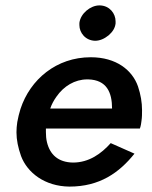

<svg xmlns="http://www.w3.org/2000/svg" viewBox="-20 -682 563 711"><path d="M274 -597C274 -594 274 -592 274 -589C274 -561 296 -532 332 -531C349 -531 366 -538 382 -551C397 -564 406 -578 408 -595C408 -598 408 -600 408 -603C408 -632 386 -661 350 -662C349 -662 348 -662 348 -662C315 -662 278 -632 274 -597ZM390 -152C355 -113 310 -80 250 -80C195 -81 165 -110 154 -155C151 -167 150 -180 150 -193C150 -197 150 -202 150 -206H498C502 -217 503 -227 504 -235C506 -248 506 -261 506 -274C506 -303 501 -332 491 -362C470 -422 411 -470 316 -470C189 -470 92 -388 56 -279C51 -263 47 -247 44 -230C42 -217 41 -204 41 -192C41 -164 47 -135 58 -104C81 -43 145 8 237 9C349 9 421 -42 478 -113ZM166 -280C171 -295 179 -310 189 -324C216 -363 257 -388 303 -388C304 -388 306 -388 307 -388C375 -386 395 -340 395 -280Z"/></svg>

Font: Jost Medium
Style: Italic
Weight: 500
Italic angle: -5°
Version: Version 3.710